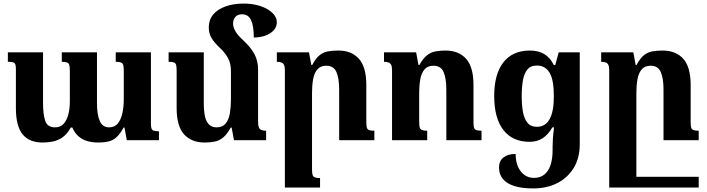

<svg xmlns="http://www.w3.org/2000/svg" viewBox="-20 -785 3956 1075"><path d="M628 -492H825V-92Q825 -76 828 -66.5Q831 -57 840.5 -53.5Q850 -50 870 -50V0H690L677 -71H672Q652 -34 631.5 -16Q611 2 586.5 7.5Q562 13 531 13Q496 13 467.5 4.5Q439 -4 418 -23Q397 -42 385 -71H376Q356 -34 330 -16Q304 2 275.5 7.5Q247 13 219 13Q144 13 106.5 -33Q69 -79 69 -180V-396Q69 -415 66 -424Q63 -433 53.5 -436Q44 -439 24 -439V-492H221V-207Q221 -143 233.5 -107.5Q246 -72 288 -72Q318 -72 336 -91.5Q354 -111 362.5 -144Q371 -177 371 -215V-389Q371 -410 368 -420.5Q365 -431 355.5 -435Q346 -439 326 -439V-492H523V-207Q523 -143 538.5 -107.5Q554 -72 591 -72Q622 -72 639.5 -93.5Q657 -115 665 -150.5Q673 -186 673 -227V-389Q673 -408 670.5 -419Q668 -430 658.5 -434.5Q649 -439 628 -439Z M1425 -101Q1425 -82 1429.5 -71.5Q1434 -61 1444 -57Q1454 -53 1470 -53V0H1290L1277 -71H1272Q1252 -34 1230.5 -16Q1209 2 1183.5 7.5Q1158 13 1126 13Q1052 13 1010.5 -33Q969 -79 969 -180V-388Q969 -409 966.5 -420Q964 -431 954.5 -435Q945 -439 924 -439V-492H1121V-207Q1121 -164 1127.5 -134Q1134 -104 1150 -88Q1166 -72 1193 -72Q1226 -72 1243.5 -93.5Q1261 -115 1267 -150.5Q1273 -186 1273 -227V-388Q1273 -429 1257 -459Q1241 -489 1211 -517Q1180 -546 1164.5 -572Q1149 -598 1149 -632Q1149 -674 1173.5 -703.5Q1198 -733 1242.5 -749Q1287 -765 1345 -765Q1396 -765 1438 -751Q1480 -737 1505 -713Q1530 -689 1530 -660Q1530 -635 1512.5 -615.5Q1495 -596 1465.5 -585.5Q1436 -575 1401 -575Q1401 -640 1385.5 -672.5Q1370 -705 1336 -705Q1311 -705 1298 -690.5Q1285 -676 1285 -653Q1285 -633 1297.5 -611Q1310 -589 1335 -566Q1385 -520 1405 -481.5Q1425 -443 1425 -396Z M2076 -53V0H1879V-282Q1879 -347 1863.5 -382Q1848 -417 1807 -417Q1774 -417 1756.5 -396Q1739 -375 1733 -340.5Q1727 -306 1727 -265V163Q1727 183 1730 193.5Q1733 204 1742.5 208Q1752 212 1772 212V265H1575V-391Q1575 -411 1570.5 -421Q1566 -431 1556 -435Q1546 -439 1530 -439V-492H1710L1723 -421H1728Q1748 -459 1769.5 -476Q1791 -493 1817 -497.5Q1843 -502 1874 -502Q1948 -502 1989.5 -456Q2031 -410 2031 -309V-104Q2031 -83 2033.5 -72Q2036 -61 2046 -57Q2056 -53 2076 -53Z M2676 -53V0H2479V-282Q2479 -347 2463.5 -382Q2448 -417 2407 -417Q2374 -417 2356.5 -396Q2339 -375 2333 -340.5Q2327 -306 2327 -265V-102Q2327 -82 2330 -71.5Q2333 -61 2342.5 -57Q2352 -53 2372 -53V0H2175V-391Q2175 -411 2170.5 -421Q2166 -431 2156 -435Q2146 -439 2130 -439V-492H2310L2323 -421H2328Q2348 -457 2369.5 -474.5Q2391 -492 2417 -497Q2443 -502 2474 -502Q2548 -502 2589.5 -456Q2631 -410 2631 -309V-104Q2631 -83 2633.5 -72Q2636 -61 2646 -57Q2656 -53 2676 -53Z M2965 270Q2902 270 2859.5 256.5Q2817 243 2795.5 217Q2774 191 2774 153Q2774 116 2799 96.5Q2824 77 2867 77Q2867 137 2895.5 174Q2924 211 2970 211Q3004 211 3027 193Q3050 175 3062 140.5Q3074 106 3074 55V39Q3074 19 3075.5 -6Q3077 -31 3082 -72H3073Q3048 -30 3017.5 -10.5Q2987 9 2945 9Q2850 9 2798.5 -57Q2747 -123 2747 -248Q2747 -370 2798.5 -436Q2850 -502 2947 -502Q2993 -502 3026 -483Q3059 -464 3081 -421H3089L3108 -492H3226V23Q3226 100 3192 155.5Q3158 211 3099.5 240.5Q3041 270 2965 270ZM2986 -75Q3009 -75 3027 -85.5Q3045 -96 3057 -117.5Q3069 -139 3075 -171Q3081 -203 3081 -246Q3081 -338 3057 -378Q3033 -418 2986 -418Q2950 -418 2932 -395Q2914 -372 2907.5 -333Q2901 -294 2901 -247Q2901 -200 2907.5 -161Q2914 -122 2932.5 -98.5Q2951 -75 2986 -75Z M3847 -104Q3847 -83 3849.5 -72Q3852 -61 3862 -57Q3872 -53 3892 -53V0H3695V-282Q3695 -347 3679.5 -382Q3664 -417 3623 -417Q3590 -417 3572.5 -396Q3555 -375 3549 -340.5Q3543 -306 3543 -265V265H3391V-391Q3391 -411 3386.5 -421Q3382 -431 3372 -435Q3362 -439 3346 -439V-492H3526L3539 -421H3544Q3564 -459 3585.5 -476Q3607 -493 3633 -497.5Q3659 -502 3690 -502Q3764 -502 3805.5 -456Q3847 -410 3847 -309ZM3401 265V205H3892V265Z"/></svg>

Font: Noto Serif Armenian
Style: Regular
Weight: 400
Designer: Monotype Design Team
Foundry: Monotype Imaging Inc.
Version: Version 2.007